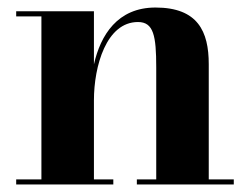

<svg xmlns="http://www.w3.org/2000/svg" viewBox="-20 -490 664 510"><path d="M23 -13.5V0H281V-13.5H229.5V-223.5C229.5 -314.5 262.5 -431.5 346.5 -431.5C388 -431.5 395 -395 395 -311V-13.5H343.5V0H601V-13.5H534.5V-319.5C534.5 -406.5 505.5 -470 393 -470C292 -470 247 -396.5 229.5 -319V-460H23V-446.5H90V-13.5Z"/></svg>

Font: Bodoni* 16pt
Style: Bold
Weight: 700
Version: Version 2.3